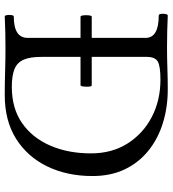

<svg xmlns="http://www.w3.org/2000/svg" viewBox="20 -726 709 788"><g transform="rotate(90 374.0 -331.5)"><path d="M47 3Q43 3 41.5 -6Q40 -15 41.5 -24.5Q43 -34 47 -34Q135 -34 135 -91V-575Q135 -629 43 -629Q38 -629 36.5 -638.5Q35 -648 37 -657Q39 -666 43 -666Q109 -663 174 -663Q218 -663 260.5 -664.5Q303 -666 346 -666Q420 -666 484.5 -646Q549 -626 598 -586.5Q647 -547 674.5 -489.5Q702 -432 702 -357Q702 -253 662.5 -171.5Q623 -90 549 -43.5Q475 3 370 3Q321 3 272 1.5Q223 0 174 0Q112 0 47 3ZM336 -26Q424 -26 484.5 -68Q545 -110 577 -183.5Q609 -257 609 -351Q609 -436 569 -500Q529 -564 460.5 -600Q392 -636 306 -636Q251 -636 232 -625Q213 -614 213 -580V-146Q213 -101 224.5 -74.5Q236 -48 263 -37Q290 -26 336 -26ZM48 -308Q44 -308 42.5 -319.5Q41 -331 42.5 -342.5Q44 -354 48 -354H330Q334 -354 335 -342.5Q336 -331 334.5 -319.5Q333 -308 329 -308Z"/></g></svg>

Font: Junicode VF
Style: Regular
Weight: 400
Designer: Peter S. Baker
Version: Version 2.213